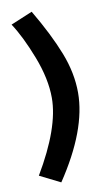

<svg xmlns="http://www.w3.org/2000/svg" viewBox="-91 -801 491 898"><g transform="rotate(-10 154.5 -352.0)"><path d="M125 53 27 4Q150 -203 150 -344Q150 -435 108.5 -542Q67 -649 24 -714L127 -757Q199 -635 237 -537.5Q275 -440 275 -347Q275 -171 125 53Z"/></g></svg>

Font: Raleway-v4020
Style: Bold
Weight: 700
Designer: Matt McInerney, Pablo Impallari, Rodrigo Fuenzalida
Foundry: Matt McInerney, Pablo Impallari, Rodrigo Fuenzalida
Version: Version 4.020;PS 004.020;hotconv 1.0.88;makeotf.lib2.5.64775